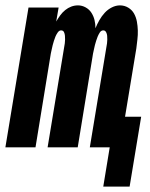

<svg xmlns="http://www.w3.org/2000/svg" viewBox="-39 -548 559 714"><path d="M345 146 369 0H295L359 -387Q360 -394 360 -401Q360 -408 359.5 -415Q359 -422 355.5 -428.5Q352 -435 345 -435Q337 -435 332 -427Q327 -419 324 -411.5Q321 -404 318.5 -396Q316 -388 314 -380.5Q312 -373 310.5 -365Q309 -357 307 -349L250 0H138L202 -387Q203 -394 203 -401Q203 -408 202.5 -415Q202 -422 199 -428.5Q196 -435 188 -435Q181 -435 175.5 -427Q170 -419 167 -411.5Q164 -404 161.5 -396Q159 -388 157 -380.5Q155 -373 153.5 -365Q152 -357 150 -349L93 0H-19L67 -520H179L170 -468Q177 -480 185 -491Q193 -502 203.5 -510.5Q214 -519 226 -523.5Q238 -528 251 -528Q266 -528 279.5 -520.5Q293 -513 301 -500.5Q309 -488 312.5 -473.5Q316 -459 316 -443Q322 -458 330.5 -473Q339 -488 350.5 -500.5Q362 -513 377 -520.5Q392 -528 407 -528Q424 -528 438 -519.5Q452 -511 459.5 -497.5Q467 -484 470 -468Q473 -452 473.5 -435Q474 -418 472 -401.5Q470 -385 468 -368L426 -114H486L443 146Z"/></svg>

Font: Iosevka SS18 Heavy
Style: Italic
Weight: 900
Italic angle: -9°
Monospace: yes
Designer: Belleve Invis
Foundry: Belleve Invis
Version: Version 25.1.1; ttfautohint (v1.8.4)